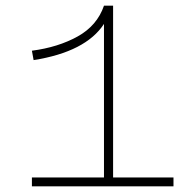

<svg xmlns="http://www.w3.org/2000/svg" viewBox="-20 -654 669 674"><path d="M589 -31V0H92V-31H345V-570Q281 -472 98 -443L92 -476Q184 -488 252.5 -526Q321 -564 345 -634H377V-31Z"/></svg>

Font: BioRhyme Expanded ExtraLight
Style: Regular
Weight: 275
Width: 7
Designer: Aoife Mooney
Foundry: Aoife Mooney Type
Version: Version 1.000